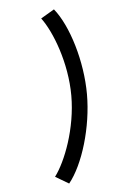

<svg xmlns="http://www.w3.org/2000/svg" viewBox="-62 -817 733 1039"><g transform="rotate(-5 305.0 -298.0)"><path d="M198 132 271 175C349 79 409 -120 409 -298C409 -476 349 -675 271 -771L198 -728C256 -651 324 -476 324 -298C324 -120 256 55 198 132Z"/></g></svg>

Font: Necto Mono
Style: Regular
Weight: 400
Designer: Marco Condello
Foundry: Collletttivo
Version: Version 1.300;Glyphs 3.2 (3217)